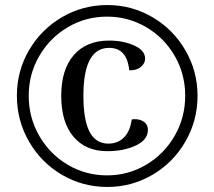

<svg xmlns="http://www.w3.org/2000/svg" viewBox="-20 -730 850 762"><path d="M47 -350Q47 -448 95 -530.5Q143 -613 225.5 -661.5Q308 -710 406 -710Q503 -710 585.5 -661.5Q668 -613 716 -530Q764 -447 764 -350Q764 -252 716 -168.5Q668 -85 585.5 -36.5Q503 12 406 12Q308 12 225.5 -36.5Q143 -85 95 -168.5Q47 -252 47 -350ZM715 -350Q715 -436 673.5 -508Q632 -580 560.5 -622Q489 -664 405 -664Q320 -664 249 -622Q178 -580 136 -508Q94 -436 94 -350Q94 -263 136 -190.5Q178 -118 249 -76Q320 -34 405 -34Q489 -34 560.5 -76.5Q632 -119 673.5 -191.5Q715 -264 715 -350ZM223 -350Q223 -454 273 -511.5Q323 -569 413 -569Q469 -569 512.5 -549.5Q556 -530 556 -497Q556 -479 539 -464.5Q522 -450 493 -451Q488 -497 468 -518.5Q448 -540 413 -540Q311 -540 311 -350Q311 -254 335.5 -207Q360 -160 410 -160Q447 -160 471.5 -184Q496 -208 503 -256Q507 -257 516 -257Q537 -257 552 -246Q567 -235 567 -215Q567 -175 519 -152.5Q471 -130 406 -130Q320 -130 271.5 -187.5Q223 -245 223 -350Z"/></svg>

Font: Arima Madurai ExtraBold
Style: Regular
Weight: 800
Designer: Joana Correia and Natanael Gama
Foundry: NDISCOVER
Version: Version 1.019